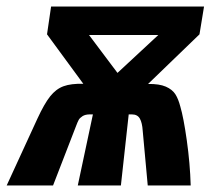

<svg xmlns="http://www.w3.org/2000/svg" viewBox="-50 -570 670 590"><path d="M206 -312.5 94.5 -464.5 107 -550H577L563 -464.5L405 -312Q439.5 -312.5 459.5 -303.8Q479.5 -295 488.8 -280.5Q498 -266 504 -243Q514 -209.5 524 -138.8Q534 -68 536 0H404L388.5 -168.5Q387 -192.5 379.8 -205.5Q372.5 -218.5 355 -218.5H345.5L321.5 0H189L235.5 -218.5H226.5Q212 -218.5 203.5 -213Q195 -207.5 191.8 -201.5Q188.5 -195.5 184 -183.5L113 0H-29.5L65 -205.5Q86 -251 104 -273.8Q122 -296.5 145.2 -305Q168.5 -313.5 206 -312.5ZM436.5 -462.5H223.5L311 -346Z"/></svg>

Font: JuliaMono ExtraBold
Style: Italic
Weight: 800
Italic angle: -9°
Monospace: yes
Designer: cormullion
Foundry: corm
Version: Version 0.057; ttfautohint (v1.8.4)